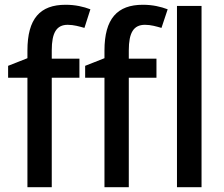

<svg xmlns="http://www.w3.org/2000/svg" viewBox="-20 -785 940 805"><path d="M313 -459V-539H197V-574C197 -648 217 -681 264 -681C289 -681 313 -674 334 -668L359 -746C330 -757 296 -765 255 -765C148 -765 95 -707 95 -573V-541L14 -509V-459H95V0H197V-459ZM636 -459V-539H520V-574C520 -648 540 -681 588 -681C613 -681 636 -674 657 -668L683 -746C654 -757 620 -765 579 -765C472 -765 418 -707 418 -573V-541L337 -509V-459H418V0H520V-459ZM825 0V-760H722V0Z"/></svg>

Font: Noto Sans SemiCondensed Medium
Style: Regular
Weight: 500
Width: 4
Designer: Monotype Design Team
Foundry: Monotype Imaging Inc.
Version: Version 2.013